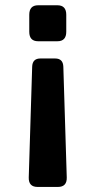

<svg xmlns="http://www.w3.org/2000/svg" viewBox="-20 -533 366 740"><path d="M125 187.5Q89.8 187.5 90.8 150.9L104 -275.9Q105 -307.6 135.7 -307.6H192.4Q223.1 -307.6 224.1 -275.9L237.3 150.9Q238.3 187.5 203.1 187.5ZM127 -374Q92.8 -374 92.8 -410.6V-476.1Q92.8 -512.7 127 -512.7H201.2Q235.4 -512.7 235.4 -476.1V-410.6Q235.4 -374 201.2 -374Z"/></svg>

Font: Istok Web
Style: Bold
Weight: 700
Designer: Andrey V. Panov
Foundry: Andrey V. Panov
Version: Version 1.0.2g